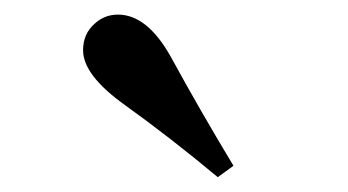

<svg xmlns="http://www.w3.org/2000/svg" viewBox="-20 -855 477 263"><path d="M278.3 -612.3Q213.9 -666 151.4 -710.9Q93.8 -752 93.8 -786.1Q93.8 -808.6 109.4 -822.3Q123 -835 141.6 -835Q181.6 -835 213.9 -777.3Q253.9 -704.1 299.8 -627.9Z"/></svg>

Font: Bpmf GenYo Min B
Style: B
Weight: 700
Foundry: But Ko
Version: Version 1.320